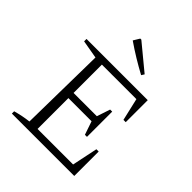

<svg xmlns="http://www.w3.org/2000/svg" viewBox="-238 -1035 1184 1184"><g transform="rotate(45 353.5 -443.5)"><path d="M588 -213H608V0H64V-20Q93 -28 120.5 -33.5Q148 -39 175 -42L184 -609L64 -630V-651H598V-459H578L544 -606H217L243 -632V-359H446L475 -446H493V-226H475L445 -314H243V-20L217 -45H553ZM460 -731Q412 -757 365 -785.5Q318 -814 272 -846L297 -887H306L472 -750Z"/></g></svg>

Font: Piazzolla Thin ExtraLight
Style: Regular
Weight: 250
Version: Version 2.005